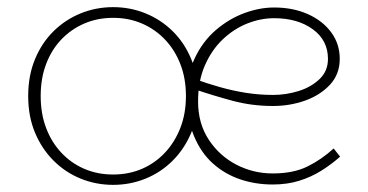

<svg xmlns="http://www.w3.org/2000/svg" viewBox="-20 -504 1030 538"><path d="M297 14Q249 14 206 -3.5Q163 -21 130 -54Q97 -87 78 -132.5Q59 -178 59 -235Q59 -292 78 -338Q97 -384 130 -416.5Q163 -449 206 -466.5Q249 -484 297 -484Q345 -484 388 -466.5Q431 -449 464 -416.5Q497 -384 516 -338Q535 -292 535 -235Q535 -178 516 -132.5Q497 -87 464 -54Q431 -21 388 -3.5Q345 14 297 14ZM297 -15Q341 -15 378 -31Q415 -47 442.5 -76.5Q470 -106 485.5 -146Q501 -186 501 -235Q501 -284 485.5 -324Q470 -364 442.5 -393Q415 -422 378 -438Q341 -454 297 -454Q253 -454 216 -438Q179 -422 151.5 -393Q124 -364 109 -324Q94 -284 94 -235Q94 -186 109 -146Q124 -106 151.5 -76.5Q179 -47 216 -31Q253 -15 297 -15ZM744 13Q696 13 653 -1.5Q610 -16 576.5 -46Q543 -76 523.5 -123Q504 -170 504 -234Q504 -295 526 -341.5Q548 -388 584.5 -419.5Q621 -451 664 -467Q707 -483 748 -483Q801 -483 842.5 -464.5Q884 -446 908 -413.5Q932 -381 932 -339Q932 -296 904.5 -266.5Q877 -237 834.5 -222Q792 -207 745 -207Q686 -207 632 -221.5Q578 -236 528 -253L527 -282Q561 -270 596 -260Q631 -250 668.5 -244Q706 -238 745 -238Q782 -238 817 -249Q852 -260 875.5 -282.5Q899 -305 899 -339Q899 -391 856.5 -422Q814 -453 748 -453Q710 -453 672.5 -438Q635 -423 604 -393.5Q573 -364 554 -320.5Q535 -277 535 -220Q535 -158 565 -112.5Q595 -67 642.5 -42.5Q690 -18 744 -18Q802 -18 841.5 -37.5Q881 -57 915 -88L933 -65Q908 -43 880 -25.5Q852 -8 818.5 2.5Q785 13 744 13Z"/></svg>

Font: BioRhyme ExtraBold ExtraLight
Style: Regular
Weight: 250
Version: Version 1.600;gftools[0.9.33]